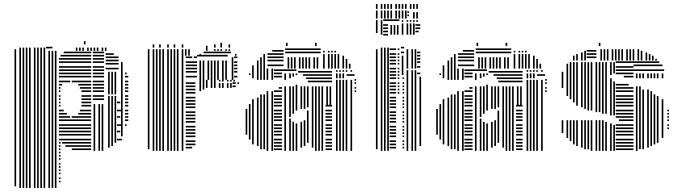

<svg xmlns="http://www.w3.org/2000/svg" viewBox="-20 -748 3367 952"><path d="M60 176H52V-496H60ZM84 184H76V-496H84ZM100 184H92V-496H100ZM116 184H108V-496H116ZM132 184H124V-496H132ZM156 184H148V-496H156ZM172 184H164V-496H172ZM188 184H180V-496H188ZM204 184H196V-496H204ZM228 184H220V-496H228ZM244 184H236V-496H244ZM260 184H252V-496H260ZM280 156H272V148H280ZM280 140H272V132H280ZM280 116H272V108H280ZM280 100H272V92H280ZM280 84H272V76H280ZM280 68H272V60H280ZM280 44H272V36H280ZM280 28H272V20H280ZM280 12H272V4H280ZM280 -4H272V-12H280ZM432 -4H336V-12H432ZM280 -20H272V-28H280ZM432 -20H304V-28H432ZM280 -36H272V-44H280ZM432 -36H288V-44H432ZM432 -52H272V-60H432ZM432 -76H272V-84H432ZM432 -92H272V-100H432ZM432 -108H272V-116H432ZM432 -124H272V-132H432ZM432 -148H272V-156H432ZM328 -164H272V-172H328ZM432 -164H336V-172H432ZM312 -180H272V-188H312ZM432 -180H368V-188H432ZM296 -196H272V-204H296ZM432 -196H376V-204H432ZM280 -220H272V-228H280ZM432 -220H384V-228H432ZM280 -236H272V-244H280ZM432 -236H384V-244H432ZM280 -252H272V-260H280ZM432 -252H384V-260H432ZM280 -268H272V-276H280ZM432 -268H384V-276H432ZM280 -292H272V-300H280ZM432 -292H384V-300H432ZM280 -308H272V-316H280ZM432 -308H376V-316H432ZM288 -324H272V-332H288ZM432 -324H368V-332H432ZM328 -340H272V-348H328ZM432 -340H336V-348H432ZM432 -364H272V-372H432ZM432 -380H272V-388H432ZM432 -396H272V-404H432ZM432 -412H272V-420H432ZM432 -436H272V-444H432ZM432 -452H272V-460H432ZM432 -468H280V-476H432ZM432 -484H296V-492H432ZM452 0H444V-232H452ZM476 0H468V-232H476ZM492 0H484V-232H492ZM496 -252H440V-260H496ZM496 -268H440V-276H496ZM496 -292H440V-300H496ZM496 -308H440V-316H496ZM496 -324H440V-332H496ZM496 -340H440V-348H496ZM496 -364H440V-372H496ZM496 -380H440V-388H496ZM496 -396H440V-404H496ZM496 -412H440V-420H496ZM496 -436H440V-444H496ZM496 -452H440V-460H496ZM496 -468H440V-476H496ZM496 -484H440V-492H496ZM524 -16H516V-272H524ZM540 -24H532V-272H540ZM556 -40H548V-272H556ZM584 -52H560V-60H584ZM576 -92H560V-100H576ZM584 -124H560V-132H584ZM576 -164H560V-172H576ZM584 -196H560V-204H584ZM576 -236H560V-244H576ZM524 -280H516V-392H524ZM540 -280H532V-392H540ZM556 -280H548V-392H556ZM568 -404H504V-412H568ZM568 -428H504V-436H568ZM568 -444H504V-452H568ZM568 -460H504V-468H568ZM544 -476H504V-484H544ZM588 -72H580V-440H588ZM608 -124H600V-132H608ZM616 -148H600V-156H616ZM616 -164H600V-172H616ZM616 -180H600V-188H616ZM616 -196H600V-204H616ZM616 -220H600V-228H616ZM616 -236H600V-244H616ZM616 -252H600V-260H616ZM616 -268H600V-276H616ZM616 -292H600V-300H616ZM616 -308H600V-316H616ZM616 -324H600V-332H616ZM616 -340H600V-348H616ZM616 -364H600V-372H616ZM608 -380H600V-388H608ZM60 -496H52V-504H60ZM84 -496H76V-512H84ZM100 -496H92V-512H100ZM116 -496H108V-512H116ZM132 -496H124V-512H132ZM156 -496H148V-512H156ZM172 -496H164V-512H172ZM188 -496H180V-512H188ZM204 -496H196V-512H204ZM240 -508H208V-516H240ZM364 -496H356V-512H364ZM380 -496H372V-512H380ZM396 -496H388V-512H396ZM420 -496H412V-512H420ZM436 -496H428V-512H436ZM452 -496H444V-512H452ZM468 -496H460V-512H468ZM492 -496H484V-512H492ZM508 -496H500V-512H508ZM404 -528H396V-544H404Z M721 -8H713V-352H721ZM745 0H737V-352H745ZM761 0H753V-352H761ZM777 0H769V-352H777ZM793 0H785V-352H793ZM817 0H809V-352H817ZM833 0H825V-352H833ZM849 0H841V-352H849ZM865 0H857V-352H865ZM889 0H881V-352H889ZM933 -12H901V-20H933ZM949 -28H901V-36H949ZM949 -44H901V-52H949ZM949 -68H901V-76H949ZM949 -84H901V-92H949ZM949 -100H901V-108H949ZM949 -116H901V-124H949ZM949 -140H901V-148H949ZM949 -156H901V-164H949ZM949 -172H901V-180H949ZM949 -188H901V-196H949ZM949 -212H901V-220H949ZM949 -228H901V-236H949ZM949 -244H901V-252H949ZM949 -260H901V-268H949ZM949 -284H901V-292H949ZM949 -300H901V-308H949ZM949 -316H901V-324H949ZM949 -332H901V-340H949ZM977 -296H969V-352H977ZM993 -304H985V-352H993ZM1009 -312H1001V-352H1009ZM1033 -312H1025V-352H1033ZM1049 -312H1041V-352H1049ZM1073 -312H1065V-336H1073ZM1089 -312H1081V-336H1089ZM1113 -312H1105V-336H1113ZM1129 -312H1121V-336H1129ZM1149 -316H1133V-324H1149ZM1149 -332H1133V-340H1149ZM1165 -332H1157V-340H1165ZM1073 -344H1065V-352H1073ZM1089 -344H1081V-352H1089ZM1113 -344H1105V-352H1113ZM1129 -344H1121V-352H1129ZM1145 -344H1137V-352H1145ZM721 -352H713V-472H721ZM745 -352H737V-472H745ZM761 -352H753V-472H761ZM777 -352H769V-472H777ZM793 -352H785V-472H793ZM817 -352H809V-472H817ZM833 -352H825V-472H833ZM849 -352H841V-472H849ZM865 -352H857V-472H865ZM889 -352H881V-472H889ZM957 -364H901V-372H957ZM957 -388H901V-396H957ZM957 -404H901V-412H957ZM957 -420H901V-428H957ZM957 -436H901V-444H957ZM933 -460H901V-468H933ZM957 -460H941V-468H957ZM977 -352H969V-448H977ZM993 -352H985V-448H993ZM1017 -352H1009V-448H1017ZM1033 -352H1025V-448H1033ZM1049 -352H1041V-448H1049ZM1065 -352H1057V-448H1065ZM1089 -352H1081V-448H1089ZM1105 -352H1097V-448H1105ZM1109 -468H957V-476H1109ZM1137 -352H1129V-464H1137ZM1157 -364H1141V-372H1157ZM1157 -388H1141V-396H1157ZM1157 -404H1141V-412H1157ZM1157 -420H1141V-428H1157ZM1157 -436H1141V-444H1157ZM1157 -460H1141V-468H1157ZM721 -472H713V-496H721ZM745 -472H737V-496H745ZM761 -472H753V-496H761ZM777 -472H769V-496H777ZM793 -472H785V-496H793ZM817 -472H809V-496H817ZM833 -472H825V-496H833ZM849 -472H841V-496H849ZM865 -472H857V-496H865ZM889 -472H881V-496H889ZM905 -472H897V-496H905ZM921 -472H913V-496H921ZM977 -472H969V-480H977ZM1125 -484H989V-492H1125ZM1153 -472H1145V-480H1153ZM721 -496H713V-504H721ZM745 -496H737V-504H745ZM761 -496H753V-504H761ZM777 -496H769V-504H777ZM793 -496H785V-504H793ZM817 -496H809V-504H817ZM833 -496H825V-504H833ZM849 -496H841V-504H849ZM865 -496H857V-504H865ZM889 -496H881V-504H889ZM905 -496H897V-504H905ZM921 -496H913V-504H921ZM1009 -496H1001V-521H1009ZM1049 -496H1041V-504H1049ZM1065 -496H1057V-504H1065ZM1081 -496H1073V-504H1081ZM1105 -496H1097V-504H1105ZM1121 -496H1113V-504H1121ZM745 -512H737V-528H745ZM777 -512H769V-528H777ZM817 -512H809V-528H817ZM849 -512H841V-528H849ZM889 -512H881V-528H889ZM1049 -512H1041V-528H1049ZM1081 -512H1073V-536H1081ZM1121 -512H1113V-528H1121Z M1206 -80H1198V-208H1206ZM1222 -56H1214V-232H1222ZM1222 -376H1214V-384H1222ZM1238 -32H1230V-256H1238ZM1238 -360H1230V-408H1238ZM1262 -24H1254V-264H1262ZM1262 -352H1254V-408H1262ZM1278 -8H1270V-280H1278ZM1278 -352H1270V-408H1278ZM1294 -8H1286V-280H1294ZM1294 -352H1286V-408H1294ZM1310 0H1302V-296H1310ZM1310 -352H1302V-408H1310ZM1334 0H1326V-296H1334ZM1334 -352H1326V-408H1334ZM1378 -4H1338V-12H1378ZM1378 -20H1338V-28H1378ZM1378 -36H1338V-44H1378ZM1378 -52H1338V-60H1378ZM1378 -76H1338V-84H1378ZM1378 -92H1338V-100H1378ZM1378 -108H1338V-116H1378ZM1378 -124H1338V-132H1378ZM1378 -148H1338V-156H1378ZM1378 -164H1338V-172H1378ZM1378 -180H1338V-188H1378ZM1378 -196H1338V-204H1378ZM1378 -220H1338V-228H1378ZM1378 -236H1338V-244H1378ZM1378 -252H1338V-260H1378ZM1378 -268H1338V-276H1378ZM1378 -292H1338V-300H1378ZM1378 -308H1362V-316H1378ZM1378 -364H1338V-372H1378ZM1378 -380H1338V-388H1378ZM1378 -396H1338V-404H1378ZM1398 0H1390V-320H1398ZM1398 -352H1390V-384H1398ZM1422 0H1414V-160H1422ZM1422 -168H1414V-320H1422ZM1422 -360H1414V-384H1422ZM1438 0H1430V-144H1438ZM1438 -184H1430V-320H1438ZM1438 -368H1430V-384H1438ZM1454 0H1446V-136H1454ZM1454 -200H1446V-328H1454ZM1454 -376H1446V-384H1454ZM1450 -396H1378V-404H1450ZM1478 -16H1470V-144H1478ZM1478 -208H1470V-224H1478ZM1494 -24H1486V-152H1494ZM1494 -208H1486V-224H1494ZM1510 -40H1502V-200H1510ZM1510 -216H1502V-224H1510ZM1534 -16H1526V-224H1534ZM1550 0H1542V-224H1550ZM1566 0H1558V-224H1566ZM1582 0H1574V-224H1582ZM1626 -4H1594V-12H1626ZM1626 -20H1594V-28H1626ZM1626 -36H1594V-44H1626ZM1626 -52H1594V-60H1626ZM1626 -76H1594V-84H1626ZM1626 -92H1594V-100H1626ZM1626 -108H1594V-116H1626ZM1626 -124H1594V-132H1626ZM1626 -148H1594V-156H1626ZM1626 -164H1594V-172H1626ZM1626 -180H1594V-188H1626ZM1626 -196H1594V-204H1626ZM1626 -220H1594V-228H1626ZM1478 -224H1470V-320H1478ZM1494 -224H1486V-320H1494ZM1510 -224H1502V-320H1510ZM1534 -224H1526V-320H1534ZM1550 -224H1542V-320H1550ZM1566 -224H1558V-320H1566ZM1582 -224H1574V-320H1582ZM1606 -224H1598V-320H1606ZM1622 -224H1614V-320H1622ZM1626 -340H1506V-348H1626ZM1626 -356H1498V-364H1626ZM1626 -372H1482V-380H1626ZM1626 -388H1458V-396H1626ZM1654 0H1646V-352H1654ZM1670 0H1662V-352H1670ZM1686 0H1678V-352H1686ZM1702 0H1694V-352H1702ZM1726 0H1718V-352H1726ZM1746 -292H1738V-300H1746ZM1746 -308H1738V-316H1746ZM1746 -332H1738V-340H1746ZM1746 -348H1738V-356H1746ZM1654 -360H1646V-384H1654ZM1670 -360H1662V-384H1670ZM1686 -360H1678V-384H1686ZM1738 -372H1698V-380H1738ZM1654 -392H1646V-400H1654ZM1670 -392H1662V-400H1670ZM1686 -392H1678V-400H1686ZM1702 -392H1694V-400H1702ZM1726 -392H1718V-400H1726ZM1238 -408H1230V-424H1238ZM1262 -408H1254V-448H1262ZM1278 -408H1270V-464H1278ZM1294 -408H1286V-480H1294ZM1386 -420H1306V-428H1386ZM1386 -444H1306V-452H1386ZM1386 -460H1306V-468H1386ZM1386 -476H1306V-484H1386ZM1386 -492H1330V-500H1386ZM1414 -408H1406V-464H1414ZM1430 -408H1422V-464H1430ZM1446 -408H1438V-464H1446ZM1470 -408H1462V-464H1470ZM1486 -408H1478V-464H1486ZM1502 -408H1494V-464H1502ZM1518 -408H1510V-464H1518ZM1542 -408H1534V-464H1542ZM1558 -408H1550V-464H1558ZM1570 -484H1394V-492H1570ZM1570 -500H1394V-508H1570ZM1590 -408H1582V-480H1590ZM1614 -408H1606V-480H1614ZM1630 -408H1622V-480H1630ZM1646 -408H1638V-480H1646ZM1662 -408H1654V-480H1662ZM1686 -408H1678V-472H1686ZM1702 -408H1694V-456H1702ZM1718 -408H1710V-432H1718ZM1590 -488H1582V-496H1590ZM1614 -488H1606V-496H1614ZM1630 -488H1622V-496H1630ZM1646 -488H1638V-496H1646ZM1406 -520H1398V-536H1406ZM1550 -520H1542V-536H1550Z M1852 -8H1844V-504H1852ZM1876 0H1868V-512H1876ZM1892 0H1884V-512H1892ZM1908 0H1900V-512H1908ZM1944 -12H1912V-20H1944ZM1944 -28H1912V-36H1944ZM1944 -44H1912V-52H1944ZM1944 -68H1912V-76H1944ZM1944 -84H1912V-92H1944ZM1944 -100H1912V-108H1944ZM1944 -116H1912V-124H1944ZM1944 -140H1912V-148H1944ZM1944 -156H1912V-164H1944ZM1944 -172H1912V-180H1944ZM1944 -188H1912V-196H1944ZM1944 -212H1912V-220H1944ZM1944 -228H1912V-236H1944ZM1944 -244H1912V-252H1944ZM1944 -260H1912V-268H1944ZM1944 -284H1912V-292H1944ZM1944 -300H1912V-308H1944ZM1944 -316H1912V-324H1944ZM1944 -332H1912V-340H1944ZM1944 -356H1912V-364H1944ZM1944 -372H1912V-380H1944ZM1944 -388H1912V-396H1944ZM1944 -404H1912V-412H1944ZM1944 -428H1912V-436H1944ZM1944 -444H1912V-452H1944ZM1944 -460H1912V-468H1944ZM1944 -476H1912V-484H1944ZM1944 -500H1912V-508H1944ZM1960 -284H1952V-292H1960ZM1960 -300H1952V-308H1960ZM1960 -316H1952V-324H1960ZM1960 -332H1952V-340H1960ZM1960 -356H1952V-364H1960ZM1960 -372H1952V-380H1960ZM1960 -388H1952V-396H1960ZM1960 -404H1952V-412H1960ZM1960 -428H1952V-436H1960ZM1960 -444H1952V-452H1960ZM1960 -460H1952V-468H1960ZM1960 -476H1952V-484H1960ZM1960 -500H1952V-508H1960ZM1984 -12H1976V-20H1984ZM1984 -28H1976V-36H1984ZM1984 -44H1976V-52H1984ZM1984 -68H1976V-76H1984ZM1984 -84H1976V-92H1984ZM1984 -100H1976V-108H1984ZM1984 -116H1976V-124H1984ZM1984 -140H1976V-148H1984ZM1984 -156H1976V-164H1984ZM1984 -172H1976V-180H1984ZM1984 -188H1976V-196H1984ZM1984 -212H1976V-220H1984ZM1984 -228H1976V-236H1984ZM1984 -244H1976V-252H1984ZM1984 -260H1976V-268H1984ZM1984 -284H1976V-292H1984ZM1984 -300H1976V-308H1984ZM1984 -316H1976V-324H1984ZM1984 -332H1976V-340H1984ZM1984 -356H1976V-364H1984ZM1980 -376H1972V-472H1980ZM1984 -484H1968V-492H1984ZM1984 -508H1968V-516H1984ZM2004 0H1996V-400H2004ZM2028 0H2020V-400H2028ZM2044 0H2036V-400H2044ZM2068 -24H2060V-368H2068ZM2064 -380H2048V-388H2064ZM2004 -408H1996V-504H2004ZM2028 -408H2020V-504H2028ZM2044 -408H2036V-504H2044ZM2064 -412H2048V-420H2064ZM2064 -436H2048V-444H2064ZM2064 -452H2048V-460H2064ZM2064 -468H2048V-476H2064ZM2064 -484H2048V-492H2064ZM1852 -584H1844V-648H1852ZM1876 -576H1868V-648H1876ZM1904 -572H1880V-580H1904ZM1904 -588H1880V-596H1904ZM1904 -604H1880V-612H1904ZM1904 -620H1880V-628H1904ZM1904 -644H1880V-652H1904ZM1924 -576H1916V-624H1924ZM1940 -576H1932V-624H1940ZM1956 -576H1948V-624H1956ZM1960 -644H1904V-652H1960ZM1980 -576H1972V-632H1980ZM2004 -576H1996V-632H2004ZM2020 -576H2012V-632H2020ZM2036 -576H2028V-632H2036ZM2056 -588H2040V-596H2056ZM2064 -604H2040V-612H2064ZM2064 -620H2040V-628H2064ZM1980 -640H1972V-648H1980ZM2004 -640H1996V-648H2004ZM2020 -640H2012V-648H2020ZM2036 -640H2028V-648H2036ZM2052 -640H2044V-648H2052ZM1852 -656H1844V-696H1852ZM1876 -656H1868V-696H1876ZM1892 -656H1884V-696H1892ZM1908 -656H1900V-696H1908ZM1924 -656H1916V-696H1924ZM1948 -656H1940V-696H1948ZM1964 -656H1956V-696H1964ZM1980 -656H1972V-696H1980ZM1996 -656H1988V-696H1996ZM2008 -668H2000V-676H2008ZM2008 -684H2000V-692H2008ZM2036 -656H2028V-688H2036ZM2052 -656H2044V-688H2052ZM1852 -704H1844V-728H1852ZM1876 -704H1868V-728H1876ZM1892 -704H1884V-728H1892ZM1908 -704H1900V-728H1908ZM1924 -704H1916V-728H1924ZM1948 -704H1940V-728H1948ZM1964 -704H1956V-728H1964ZM1980 -704H1972V-728H1980ZM1996 -704H1988V-728H1996ZM2020 -704H2012V-728H2020ZM2036 -704H2028V-728H2036ZM2052 -704H2044V-728H2052Z M2151 -80H2143V-208H2151ZM2167 -56H2159V-232H2167ZM2167 -376H2159V-384H2167ZM2183 -32H2175V-256H2183ZM2183 -360H2175V-408H2183ZM2207 -24H2199V-264H2207ZM2207 -352H2199V-408H2207ZM2223 -8H2215V-280H2223ZM2223 -352H2215V-408H2223ZM2239 -8H2231V-280H2239ZM2239 -352H2231V-408H2239ZM2255 0H2247V-296H2255ZM2255 -352H2247V-408H2255ZM2279 0H2271V-296H2279ZM2279 -352H2271V-408H2279ZM2323 -4H2283V-12H2323ZM2323 -20H2283V-28H2323ZM2323 -36H2283V-44H2323ZM2323 -52H2283V-60H2323ZM2323 -76H2283V-84H2323ZM2323 -92H2283V-100H2323ZM2323 -108H2283V-116H2323ZM2323 -124H2283V-132H2323ZM2323 -148H2283V-156H2323ZM2323 -164H2283V-172H2323ZM2323 -180H2283V-188H2323ZM2323 -196H2283V-204H2323ZM2323 -220H2283V-228H2323ZM2323 -236H2283V-244H2323ZM2323 -252H2283V-260H2323ZM2323 -268H2283V-276H2323ZM2323 -292H2283V-300H2323ZM2323 -308H2307V-316H2323ZM2323 -364H2283V-372H2323ZM2323 -380H2283V-388H2323ZM2323 -396H2283V-404H2323ZM2343 0H2335V-320H2343ZM2343 -352H2335V-384H2343ZM2367 0H2359V-160H2367ZM2367 -168H2359V-320H2367ZM2367 -360H2359V-384H2367ZM2383 0H2375V-144H2383ZM2383 -184H2375V-320H2383ZM2383 -368H2375V-384H2383ZM2399 0H2391V-136H2399ZM2399 -200H2391V-328H2399ZM2399 -376H2391V-384H2399ZM2395 -396H2323V-404H2395ZM2423 -16H2415V-144H2423ZM2423 -208H2415V-224H2423ZM2439 -24H2431V-152H2439ZM2439 -208H2431V-224H2439ZM2455 -40H2447V-200H2455ZM2455 -216H2447V-224H2455ZM2479 -16H2471V-224H2479ZM2495 0H2487V-224H2495ZM2511 0H2503V-224H2511ZM2527 0H2519V-224H2527ZM2571 -4H2539V-12H2571ZM2571 -20H2539V-28H2571ZM2571 -36H2539V-44H2571ZM2571 -52H2539V-60H2571ZM2571 -76H2539V-84H2571ZM2571 -92H2539V-100H2571ZM2571 -108H2539V-116H2571ZM2571 -124H2539V-132H2571ZM2571 -148H2539V-156H2571ZM2571 -164H2539V-172H2571ZM2571 -180H2539V-188H2571ZM2571 -196H2539V-204H2571ZM2571 -220H2539V-228H2571ZM2423 -224H2415V-320H2423ZM2439 -224H2431V-320H2439ZM2455 -224H2447V-320H2455ZM2479 -224H2471V-320H2479ZM2495 -224H2487V-320H2495ZM2511 -224H2503V-320H2511ZM2527 -224H2519V-320H2527ZM2551 -224H2543V-320H2551ZM2567 -224H2559V-320H2567ZM2571 -340H2451V-348H2571ZM2571 -356H2443V-364H2571ZM2571 -372H2427V-380H2571ZM2571 -388H2403V-396H2571ZM2599 0H2591V-352H2599ZM2615 0H2607V-352H2615ZM2631 0H2623V-352H2631ZM2647 0H2639V-352H2647ZM2671 0H2663V-352H2671ZM2691 -292H2683V-300H2691ZM2691 -308H2683V-316H2691ZM2691 -332H2683V-340H2691ZM2691 -348H2683V-356H2691ZM2599 -360H2591V-384H2599ZM2615 -360H2607V-384H2615ZM2631 -360H2623V-384H2631ZM2683 -372H2643V-380H2683ZM2599 -392H2591V-400H2599ZM2615 -392H2607V-400H2615ZM2631 -392H2623V-400H2631ZM2647 -392H2639V-400H2647ZM2671 -392H2663V-400H2671ZM2183 -408H2175V-424H2183ZM2207 -408H2199V-448H2207ZM2223 -408H2215V-464H2223ZM2239 -408H2231V-480H2239ZM2331 -420H2251V-428H2331ZM2331 -444H2251V-452H2331ZM2331 -460H2251V-468H2331ZM2331 -476H2251V-484H2331ZM2331 -492H2275V-500H2331ZM2359 -408H2351V-464H2359ZM2375 -408H2367V-464H2375ZM2391 -408H2383V-464H2391ZM2415 -408H2407V-464H2415ZM2431 -408H2423V-464H2431ZM2447 -408H2439V-464H2447ZM2463 -408H2455V-464H2463ZM2487 -408H2479V-464H2487ZM2503 -408H2495V-464H2503ZM2515 -484H2339V-492H2515ZM2515 -500H2339V-508H2515ZM2535 -408H2527V-480H2535ZM2559 -408H2551V-480H2559ZM2575 -408H2567V-480H2575ZM2591 -408H2583V-480H2591ZM2607 -408H2599V-480H2607ZM2631 -408H2623V-472H2631ZM2647 -408H2639V-456H2647ZM2663 -408H2655V-432H2663ZM2535 -488H2527V-496H2535ZM2559 -488H2551V-496H2559ZM2575 -488H2567V-496H2575ZM2591 -488H2583V-496H2591ZM2351 -520H2343V-536H2351ZM2495 -520H2487V-536H2495Z M2773 -88H2765V-152H2773ZM2773 -312H2765V-392H2773ZM2797 -64H2789V-152H2797ZM2797 -272H2789V-432H2797ZM2813 -48H2805V-152H2813ZM2813 -256H2805V-440H2813ZM2829 -32H2821V-152H2829ZM2829 -240H2821V-440H2829ZM2845 -24H2837V-152H2845ZM2845 -224H2837V-440H2845ZM2869 -16H2861V-152H2869ZM2869 -216H2861V-440H2869ZM2885 -8H2877V-152H2885ZM2885 -208H2877V-440H2885ZM2901 -8H2893V-152H2901ZM2901 -200H2893V-440H2901ZM2917 0H2909V-152H2917ZM2917 -200H2909V-440H2917ZM2941 0H2933V-152H2941ZM2941 -192H2933V-440H2941ZM2957 0H2949V-152H2957ZM2957 -192H2949V-440H2957ZM2973 0H2965V-152H2973ZM2973 -184H2965V-440H2973ZM2989 0H2981V-144H2989ZM2989 -184H2981V-440H2989ZM3013 0H3005V-136H3013ZM3013 -176H3005V-360H3013ZM3013 -376H3005V-440H3013ZM3029 0H3021V-128H3029ZM3029 -176H3021V-344H3029ZM3029 -384H3021V-440H3029ZM3121 -4H3033V-12H3121ZM3121 -20H3033V-28H3121ZM3121 -36H3033V-44H3121ZM3121 -52H3033V-60H3121ZM3121 -76H3033V-84H3121ZM3121 -92H3033V-100H3121ZM3121 -108H3033V-116H3121ZM3121 -124H3033V-132H3121ZM3121 -148H3049V-156H3121ZM3121 -164H3033V-172H3121ZM3121 -180H3033V-188H3121ZM3121 -196H3033V-204H3121ZM3121 -220H3033V-228H3121ZM3121 -236H3033V-244H3121ZM3121 -252H3033V-260H3121ZM3121 -268H3033V-276H3121ZM3121 -292H3033V-300H3121ZM3121 -308H3033V-316H3121ZM3097 -324H3033V-332H3097ZM3121 -364H3073V-372H3121ZM3121 -380H3033V-388H3121ZM3121 -396H3033V-404H3121ZM3121 -412H3033V-420H3121ZM3121 -436H3033V-444H3121ZM3141 0H3133V-320H3141ZM3141 -360H3133V-384H3141ZM3157 -8H3149V-320H3157ZM3157 -360H3149V-384H3157ZM3173 -8H3165V-304H3173ZM3173 -360H3165V-384H3173ZM3197 -16H3189V-304H3197ZM3197 -360H3189V-384H3197ZM3213 -24H3205V-296H3213ZM3213 -360H3205V-384H3213ZM3229 -32H3221V-280H3229ZM3229 -360H3221V-384H3229ZM3245 -40H3237V-272H3245ZM3245 -360H3237V-384H3245ZM3269 -64H3261V-256H3269ZM3269 -360H3261V-384H3269ZM3273 -396H3121V-404H3273ZM3265 -420H3121V-428H3265ZM3249 -436H3121V-444H3249ZM3297 -108H3289V-116H3297ZM3297 -124H3289V-132H3297ZM3297 -148H3289V-156H3297ZM3297 -164H3289V-172H3297ZM3297 -180H3289V-188H3297ZM3297 -196H3289V-204H3297ZM2829 -448H2821V-472H2829ZM2845 -448H2837V-480H2845ZM2869 -448H2861V-488H2869ZM2885 -448H2877V-496H2885ZM2937 -460H2889V-468H2937ZM2937 -476H2889V-484H2937ZM2937 -492H2889V-500H2937ZM2965 -448H2957V-504H2965ZM2981 -448H2973V-504H2981ZM2997 -448H2989V-504H2997ZM3021 -448H3013V-504H3021ZM3037 -448H3029V-504H3037ZM3053 -448H3045V-504H3053ZM3069 -448H3061V-504H3069ZM3093 -448H3085V-504H3093ZM3109 -448H3101V-504H3109ZM3125 -448H3117V-504H3125ZM3149 -448H3141V-504H3149ZM3165 -448H3157V-496H3165ZM3189 -448H3181V-488H3189ZM3205 -448H3197V-480H3205ZM3221 -448H3213V-472H3221ZM3237 -448H3229V-456H3237ZM2957 -520H2949V-536H2957Z"/></svg>

Font: Rubik Lines
Style: Regular
Weight: 400
Designer: Hubert and Fischer, NaN
Foundry: Hubert and Fischer, NaN
Version: Version 2.201